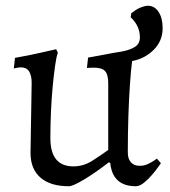

<svg xmlns="http://www.w3.org/2000/svg" viewBox="-20 -635 591 667"><path d="M90 -347Q90 -373 81 -387Q72 -401 53 -401Q45 -401 36.5 -399Q28 -397 28 -397L32 -434Q55 -438 80 -443Q105 -448 126.5 -453Q148 -458 161.5 -461Q175 -464 175 -464L181 -452Q176 -439 171.5 -407.5Q167 -376 163 -334Q159 -292 157 -245.5Q155 -199 155 -155Q155 -57 235 -57Q270 -57 300.5 -76.5Q331 -96 356 -114V-346Q356 -376 345 -388Q334 -400 306 -400Q302 -400 292 -399.5Q282 -399 282 -399L286 -435Q286 -435 300.5 -437.5Q315 -440 336 -444Q357 -448 375.5 -451.5Q394 -455 403 -456Q431 -461 448.5 -472Q466 -483 466 -505Q466 -545 434 -575L436 -589Q444 -595 451.5 -600Q459 -605 466 -608Q474 -611 480.5 -613Q487 -615 494 -615Q517 -615 531 -593.5Q545 -572 545 -537Q545 -493 514 -462Q483 -431 439 -423Q435 -393 431.5 -343Q428 -293 426 -231.5Q424 -170 424 -105Q424 -83 435 -71Q446 -59 465 -59Q481 -59 494.5 -65.5Q508 -72 516.5 -78Q525 -84 525 -84L539 -68Q539 -68 530.5 -56Q522 -44 508.5 -28Q495 -12 480 0Q465 12 452 12Q371 12 363 -69L358 -71Q310 -34 271.5 -11Q233 12 219 12Q155 12 120.5 -18Q86 -48 86 -104Z"/></svg>

Font: Alegreya
Style: Regular
Weight: 400
Designer: Juan Pablo del Peral
Foundry: Huerta Tipografica
Version: Version 2.009